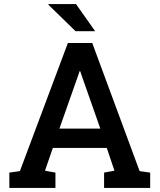

<svg xmlns="http://www.w3.org/2000/svg" viewBox="-20 -922 783 942"><path d="M25.9 0V-75.2L77.6 -82.5L313 -710.9H432.6L665 -82.5L716.8 -75.2V0H490.7V-75.2L541.5 -84.5L503.9 -196.3H239.3L200.7 -84.5L252 -75.2V0ZM271.5 -291H472.2L379.9 -553.7L373.5 -572.8H370.6L363.8 -552.7ZM446.8 -769H350.6L217.3 -898.9L218.3 -901.9H353Z"/></svg>

Font: Roboto Slab Medium
Style: Regular
Weight: 500
Designer: Google
Version: Version 2.001; ttfautohint (v1.8.3)